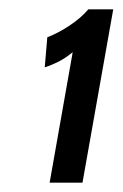

<svg xmlns="http://www.w3.org/2000/svg" viewBox="-20 -778 263 412"><path d="M86.5 -386 136 -666Q119.5 -652.5 104.2 -645Q89 -637.5 76 -633.5L81.5 -698Q105 -707 129.8 -723.5Q154.5 -740 169.5 -758H223L157 -386Z"/></svg>

Font: Cabin Condensed
Style: Italic
Weight: 400
Width: 3
Italic angle: -10°
Designer: Pablo Impallari
Foundry: Pablo Impallari. http://www.impallari.com Igino Marini. http://www.ikern.com
Version: Version 3.001; ttfautohint (v1.8.3)